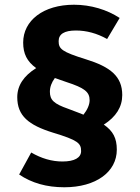

<svg xmlns="http://www.w3.org/2000/svg" viewBox="-20 -709 590 812"><path d="M419 -182C471 -215 497 -257 497 -307C497 -386 447 -426 344 -458C241 -490 228 -502 228 -535C228 -565 252 -580 301 -580C346 -580 390 -568 433 -544L486 -633C433 -668 364 -689 293 -689C163 -689 78 -622 78 -529C78 -482 94 -449 133 -421C80 -388 53 -347 53 -298C53 -219 101 -180 204 -148C310 -116 323 -103 323 -70C323 -42 295 -26 244 -26C199 -26 155 -39 112 -64L61 29C114 65 177 83 252 83C386 83 474 18 474 -76C474 -125 458 -155 419 -182ZM268 -249C208 -270 191 -286 191 -321C191 -341 198 -360 212 -379L261 -362C338 -337 359 -320 359 -285C359 -266 349 -244 333 -224C324 -228 302 -236 268 -249Z"/></svg>

Font: Fira Sans
Style: Bold
Weight: 700
Designer: Carrois Corporate & Edenspiekermann AG
Foundry: Carrois Corporate GbR & Edenspiekermann AG
Version: Version 4.203